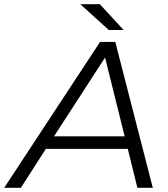

<svg xmlns="http://www.w3.org/2000/svg" viewBox="-70 -901 807 921"><path d="M-50 0 410 -700H483L663 0H589L543 -187H150L30 0ZM189 -247H528L434 -625ZM452 -757 315 -881H409L523 -757Z"/></svg>

Font: Montserrat
Style: Italic
Weight: 400
Italic angle: -11.3°
Designer: Julieta Ulanovsky
Foundry: Julieta Ulanovsky
Version: Version 9.000; ttfautohint (v1.8.4.7-5d5b)